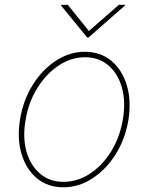

<svg xmlns="http://www.w3.org/2000/svg" viewBox="-20 -770 620 801"><path d="M244.3 11.4Q179.7 11.4 134.4 -25.9Q89.1 -63.2 69.8 -127.8Q50.4 -192.5 63.9 -274.1Q77.4 -353.7 117.4 -417.1Q157.3 -480.5 214 -517.2Q270.6 -554 333.8 -554Q399.1 -554 444.4 -516.3Q489.7 -478.7 509.1 -414.1Q528.4 -349.4 515.6 -268.5Q502.1 -188.9 462 -125.5Q421.9 -62.1 365.1 -25.4Q308.2 11.4 244.3 11.4ZM244.3 -11.4Q303.3 -11.4 355.5 -45.6Q407.7 -79.9 444.2 -139.4Q480.8 -198.9 492.9 -274.1Q505 -347.3 488.3 -405.5Q471.6 -463.8 431.8 -497.5Q392 -531.2 335.2 -531.2Q277 -531.2 224.8 -496.6Q172.6 -462 135.7 -402.5Q98.7 -343 86.6 -268.5Q73.9 -195.3 90.7 -137.1Q107.6 -78.8 147.5 -45.1Q187.5 -11.4 244.3 -11.4ZM262.8 -750 350.9 -640.6 475.9 -750H502.8L501.4 -747.2L349.4 -613.6H343.8L234.4 -747.2L235.8 -750Z"/></svg>

Font: Inter Thin  BETA
Style: Italic
Weight: 100
Italic angle: -9.39999°
Designer: Rasmus Andersson
Foundry: rsms
Version: Version 3.011;git-f93a4a705